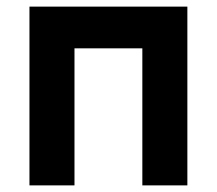

<svg xmlns="http://www.w3.org/2000/svg" viewBox="-20 -560 656 580"><path d="M205 0V-414H410V0H546V-540H69V0Z"/></svg>

Font: Vela Sans ExtBd
Style: Regular
Weight: 800
Designer: Principal design: Mikhail Sharanda - project Manrope.
Design modification: Ravid Balaliev
Foundry: Mikhail Sharanda
Version: Version 1.001